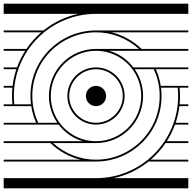

<svg xmlns="http://www.w3.org/2000/svg" viewBox="-20 -1020 1040 1040"><path d="M500 -745H500.1C635.3 -745 745 -635.2 745 -500C745 -364.8 635.2 -255 500 -255C364.7 -255 255 -364.8 255 -500C255 -635.2 364.8 -745 500 -745ZM500 -645C580 -645 645 -580 645 -500C645 -420 580 -355 500 -355C420 -355 355 -420 355 -500C355 -580 420 -645 500 -645ZM500 -655C414.4 -655 345 -585.6 345 -500C345 -414.4 414.4 -345 500 -345C585.6 -345 655 -414.4 655 -500C655 -585.6 585.6 -655 500 -655ZM500 -555C469.6 -555 445 -530.4 445 -500C445 -469.6 469.6 -445 500 -445C530.4 -445 555 -469.6 555 -500C555 -530.4 530.4 -555 500 -555ZM709.7 -645H813.1C833.6 -600.9 845 -551.8 845 -500C845 -304.6 686.5 -155 500 -155C412 -155 329.8 -188.7 267.7 -245H500C640.8 -245 755 -359.2 755 -500C755 -553.9 738.3 -603.8 709.7 -645ZM500 -845C588 -845 670.2 -811.3 732.3 -755H500C359.2 -755 245 -640.8 245 -500C245 -446.1 261.7 -396.2 290.3 -355H186.9C166.4 -399.1 155 -448.2 155 -500C155 -695.4 313.5 -845 500 -845ZM0 -1000V-945H404.7C334.2 -930 269.8 -898.6 215.5 -855H0V-845H203.4C172.9 -818.7 145.9 -788.4 123.2 -755H0V-745H116.6C98.6 -716.9 83.6 -686.8 72.1 -655H0V-645H68.6C58.9 -616.2 52 -586.1 48.3 -555H0V-545H47.2C45.7 -530.2 45 -515.2 45 -500C45 -484.8 45.8 -469.6 47.4 -455H0V-445H149.2C154.2 -413.4 163.2 -383.2 175.9 -355H0V-345H297.5C330.3 -302.3 376.1 -270.3 429.1 -255H0V-245H253.1C298.2 -201.5 354.5 -170.1 416.5 -155H0V-145H500C691.9 -145 855 -299 855 -500C855 -515.2 854 -530.3 852.2 -545H942.6C944.2 -530.5 945 -515.2 945 -500C945 -254.4 745.6 -55 500 -55H0V0H1000V-55H595.3C665.8 -70 730.2 -101.4 784.5 -145H1000V-155H796.6C827.1 -181.3 854.1 -211.6 876.8 -245H1000V-255H883.4C901.4 -283.1 916.4 -313.2 927.9 -345H1000V-355H931.4C941.1 -383.8 948 -413.9 951.7 -445H1000V-455H952.8C954.3 -469.8 955 -484.8 955 -500C955 -515.2 954.2 -530.4 952.6 -545H1000V-555H850.8C845.8 -586.6 836.8 -616.8 824.1 -645H1000V-655H702.5C669.7 -697.7 623.9 -729.7 570.9 -745H1000V-755H746.9C701.8 -798.5 645.5 -829.9 583.5 -845H1000V-855H500C308.1 -855 145 -701 145 -500C145 -484.8 146 -469.7 147.8 -455H57.4C55.8 -469.5 55 -484.8 55 -500C55 -745.6 254.4 -945 500 -945H1000V-1000Z"/></svg>

Font: GlukFramesM7
Style: Medium
Weight: 500
Monospace: yes
Designer: gluk
Foundry: gluk
Version: Version 1.01